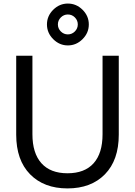

<svg xmlns="http://www.w3.org/2000/svg" viewBox="-20 -1029 748 1064"><path d="M356 -777.3Q309.6 -777.3 274.9 -812Q240.2 -846.7 240.2 -893.6Q240.2 -940.4 274.9 -974.9Q309.6 -1009.3 356 -1009.3Q402.8 -1009.3 437.5 -974.9Q472.2 -940.4 472.2 -893.6Q472.2 -846.7 437.5 -812Q402.8 -777.3 356 -777.3ZM356 -948.7Q333.5 -948.7 317.1 -932.4Q300.8 -916 300.8 -893.6Q300.8 -871.1 317.1 -854.7Q333.5 -838.4 356 -838.4Q378.4 -838.4 394.8 -854.7Q411.1 -871.1 411.1 -893.6Q411.1 -916 395 -932.4Q378.9 -948.7 356 -948.7ZM354 15.1Q223.6 15.1 146.7 -63.2Q69.8 -141.6 69.8 -282.7V-720.2H159.7V-285.2Q159.7 -180.2 209.5 -124.5Q259.3 -68.8 354 -68.8Q449.2 -68.8 498.8 -124.3Q548.3 -179.7 548.3 -285.2V-720.2H638.2V-282.7Q638.2 -141.6 561.5 -63.2Q484.9 15.1 354 15.1Z"/></svg>

Font: Vela Sans Med
Style: Regular
Weight: 500
Designer: Principal design: Mikhail Sharanda - project Manrope.
Design modification: Ravid Balaliev
Foundry: Mikhail Sharanda
Version: Version 1.001